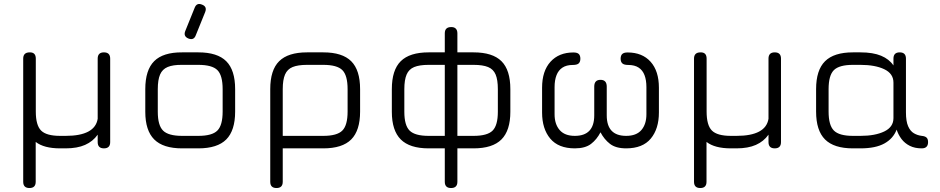

<svg xmlns="http://www.w3.org/2000/svg" viewBox="-20 -748 4740 968"><path d="M97 168.5V-452.5Q97 -483.5 129 -484Q160.5 -485 160.5 -452.5V-185.5Q160.5 -116.5 187.2 -89.8Q214 -63 283 -63H311Q384.5 -63 425 -84.5Q465.5 -106 472.5 -149V-452.5Q472.5 -484 504 -484Q535.5 -484 535.5 -452.5V-31.5Q535.5 0 504 0Q472.5 0 472.5 -31.5V-69Q448.5 -35 409 -17.5Q369.5 0 311 0H283Q201.5 0 160 -32.5V168.5Q160 200 128.5 200Q97 200 97 168.5Z M929.5 -554Q903.5 -565 914 -591.5L961.5 -709Q972 -736 999 -724.5Q1025 -714.5 1014.5 -687.5L967 -570Q957 -543 929.5 -554ZM898 0Q802.5 0 757.5 -45Q712.5 -90 712.5 -184.5V-298.5Q712.5 -395 757.5 -439.8Q802.5 -484.5 898 -484H980Q1076 -484 1120.8 -439.2Q1165.5 -394.5 1165.5 -298.5V-185.5Q1165.5 -90 1120.8 -45Q1076 0 980 0ZM775.5 -184.5Q775.5 -116 802.2 -89.5Q829 -63 898 -63H980Q1049.5 -63 1076 -89.8Q1102.5 -116.5 1102.5 -185.5V-298.5Q1102.5 -368 1076 -394.5Q1049.5 -421 980 -421H898Q852 -421.5 825.2 -410.2Q798.5 -399 787 -372.2Q775.5 -345.5 775.5 -298.5Z M1342.5 168.5V-298.5Q1342.5 -395 1387.5 -439.5Q1432.5 -484 1528 -484H1610Q1706 -484 1750.8 -439.2Q1795.5 -394.5 1795.5 -298.5V-185.5Q1795.5 -90 1750.8 -45Q1706 0 1610 0H1405.5V168.5Q1405.5 200 1374 200Q1342.5 200 1342.5 168.5ZM1405.5 -63H1610Q1679.5 -63 1706 -89.8Q1732.5 -116.5 1732.5 -185.5V-298.5Q1732.5 -368 1706 -394.5Q1679.5 -421 1610 -421H1528Q1482 -421 1455.2 -410Q1428.5 -399 1417 -372.2Q1405.5 -345.5 1405.5 -298.5Z M1955.5 -184.5V-298.5Q1955.5 -395 2000.5 -439.5Q2045.5 -484 2141 -484H2222.5V-580Q2222.5 -611.5 2254.5 -611.5Q2269.5 -612 2277.8 -603.8Q2286 -595.5 2286 -580V-484H2367.5Q2463.5 -484 2508.2 -439.5Q2553 -395 2553 -298.5V-184.5Q2553 -90 2508.2 -45Q2463.5 0 2367.5 0H2286V168.5Q2286 200 2254 200Q2222.5 200 2222.5 168.5V0H2141Q2045.5 0 2000.5 -45Q1955.5 -90 1955.5 -184.5ZM2018.5 -184.5Q2018.5 -116 2045.2 -89.5Q2072 -63 2141 -63H2222.5V-421H2141Q2095 -421 2068.2 -410Q2041.5 -399 2030 -372.2Q2018.5 -345.5 2018.5 -298.5ZM2286 -63H2367.5Q2437 -63 2463.5 -89.5Q2490 -116 2490 -184.5V-298.5Q2490 -345.5 2478.8 -372.2Q2467.5 -399 2440.8 -410Q2414 -421 2367.5 -421H2286Z M2713 -181V-305.5Q2713 -390 2755.5 -436.8Q2798 -483.5 2871 -483.5Q2890 -483.5 2898 -475.8Q2906 -468 2906 -452Q2906 -436.5 2897.8 -428.5Q2889.5 -420.5 2867.5 -420.5Q2836 -420.5 2815.8 -407.2Q2795.5 -394 2785.8 -369Q2776 -344 2776 -309V-172Q2776 -122 2801.5 -92.5Q2827 -63 2878 -63Q2976 -63 2976 -166.5V-311.5Q2976 -345.5 3007.5 -345.5Q3039 -345.5 3039 -311.5V-166.5Q3039 -63 3137 -63Q3188.5 -63 3213.8 -92.5Q3239 -122 3239 -172V-309Q3239 -344 3229.5 -369Q3220 -394 3199.8 -407.2Q3179.5 -420.5 3147.5 -420.5Q3126 -420.5 3117.5 -428.5Q3109 -436.5 3109 -452Q3109 -468 3117.2 -475.8Q3125.5 -483.5 3144 -483.5Q3218 -483.5 3260 -436.8Q3302 -390 3302 -305.5V-181Q3302 -98.5 3261 -49.2Q3220 0 3137 0Q3084.5 0 3055.2 -22.8Q3026 -45.5 3007.5 -81Q2989 -45 2959.8 -22.5Q2930.5 0 2878 0Q2795.5 0 2754.2 -49.2Q2713 -98.5 2713 -181Z M3479 168.5V-452.5Q3479 -483.5 3511 -484Q3542.5 -485 3542.5 -452.5V-185.5Q3542.5 -116.5 3569.2 -89.8Q3596 -63 3665 -63H3693Q3766.5 -63 3807 -84.5Q3847.5 -106 3854.5 -149V-452.5Q3854.5 -484 3886 -484Q3917.5 -484 3917.5 -452.5V-31.5Q3917.5 0 3886 0Q3854.5 0 3854.5 -31.5V-69Q3830.5 -35 3791 -17.5Q3751.5 0 3693 0H3665Q3583.5 0 3542 -32.5V168.5Q3542 200 3510.5 200Q3479 200 3479 168.5Z M4094.5 -185.5V-298.5Q4094.5 -394.5 4139.5 -439.2Q4184.5 -484 4280 -484H4318Q4381.5 -484 4422.2 -467Q4463 -450 4484.5 -418V-452.5Q4484.5 -484 4516 -484Q4547.5 -484 4547.5 -452.5V-181.5Q4547.5 -136.5 4558.5 -111.5Q4569.5 -86.5 4587.8 -76Q4606 -65.5 4627 -63Q4643.5 -61.5 4651.2 -54.5Q4659 -47.5 4659 -31.5Q4659 0 4627 0Q4592 0 4566.8 -12.8Q4541.5 -25.5 4525.2 -47Q4509 -68.5 4500.5 -94.5Q4483.5 -49.5 4439 -24.8Q4394.5 0 4318 0H4280Q4184.5 0 4139.5 -45Q4094.5 -90 4094.5 -185.5ZM4157.5 -185.5Q4157.5 -116.5 4184.2 -89.8Q4211 -63 4280 -63H4318Q4392 -63 4438.2 -85.2Q4484.5 -107.5 4484.5 -152.5V-331.5Q4484.5 -377 4438.2 -399Q4392 -421 4318 -421H4280Q4211 -421 4184.2 -394.5Q4157.5 -368 4157.5 -298.5Z"/></svg>

Font: Jura Light Medium
Style: Regular
Weight: 500
Version: Version 5.106